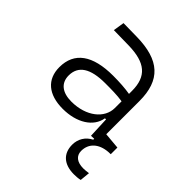

<svg xmlns="http://www.w3.org/2000/svg" viewBox="-200 -651 986 986"><g transform="rotate(45 293.0 -157.5)"><path d="M496.6 207C509.8 207 526.4 206.1 542 202.6L547.4 147.9C533.7 149.9 520 151.4 509.3 151.4C463.9 151.4 438 130.9 438 95.2C438 42 475.6 5.4 541.5 0.5L557.6 0V-48.3L468.8 -56.2V-297.4C468.8 -448.7 393.6 -518.6 224.6 -521L127.9 -522.5L118.2 -461.9L228 -460C350.1 -457.5 404.8 -412.6 404.8 -307.1V-285.2C371.1 -291 328.1 -293.9 281.7 -293.9C132.3 -293.9 54.7 -237.8 54.7 -129.4C54.7 -41 114.3 9.8 218.3 9.8C319.3 9.8 394.5 -37.1 406.2 -109.4H414.1L418.9 4.9L441.4 3.9V10.7C404.3 29.3 382.8 64 382.8 105.5C382.8 169.9 424.3 207 496.6 207ZM404.8 -231.4V-182.6C404.8 -108.9 331.5 -47.9 223.6 -47.9C156.7 -47.9 118.7 -78.6 118.7 -133.3C118.7 -203.1 172.4 -237.8 279.8 -237.8C320.3 -237.8 366.7 -237.8 404.8 -231.4Z"/></g></svg>

Font: Cascadia Mono NF Light
Style: Regular
Weight: 300
Monospace: yes
Designer: Aaron Bell
Foundry: Saja Typeworks
Version: Version 2404.023